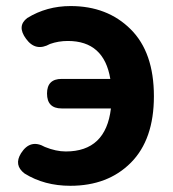

<svg xmlns="http://www.w3.org/2000/svg" viewBox="-20 -594 566 628"><path d="M342.8 -239.3H181.6Q133.8 -239.3 133.8 -288.1Q133.8 -335.9 181.6 -335.9H340.8Q320.3 -460 202.1 -460Q170.9 -460 143.6 -450.2Q96.7 -423.8 65.4 -466.8Q34.2 -508.8 69.3 -535.2Q132.8 -574.2 210.9 -574.2Q331.1 -574.2 407.2 -498.5Q483.4 -422.9 483.4 -279.3Q483.4 -137.7 408.2 -62Q333 13.7 210 13.7Q125 13.7 60.5 -26.4Q24.4 -53.7 48.8 -92.8Q79.1 -140.6 127 -113.3Q163.1 -98.6 195.3 -98.6Q326.2 -98.6 342.8 -239.3Z"/></svg>

Font: GenSenMaruGothic TW TTF Bold
Style: Regular
Weight: 700
Version: Version 1.301